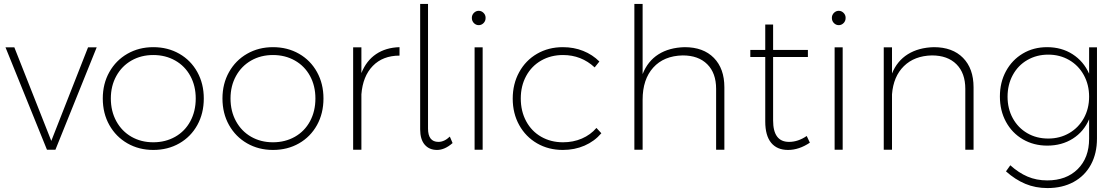

<svg xmlns="http://www.w3.org/2000/svg" viewBox="-20 -762 5691 977"><path d="M8 -521H53L241 -45L428 -521H472L262 0H219Z M1017 -261Q1017 -185 984 -125.5Q951 -66 892.5 -32.5Q834 1 760 1Q687 1 628.5 -32.5Q570 -66 536.5 -125.5Q503 -185 503 -261Q503 -336 536.5 -395.5Q570 -455 628.5 -488.5Q687 -522 760 -522Q834 -522 892.5 -488.5Q951 -455 984 -395.5Q1017 -336 1017 -261ZM544 -261Q544 -196 572 -145Q600 -94 649 -66Q698 -38 760 -38Q822 -38 871.5 -66Q921 -94 948.5 -145Q976 -196 976 -261Q976 -325 948.5 -375.5Q921 -426 871.5 -454Q822 -482 760 -482Q698 -482 649 -454Q600 -426 572 -375.5Q544 -325 544 -261Z M1626 -261Q1626 -185 1593 -125.5Q1560 -66 1501.5 -32.5Q1443 1 1369 1Q1296 1 1237.5 -32.5Q1179 -66 1145.5 -125.5Q1112 -185 1112 -261Q1112 -336 1145.5 -395.5Q1179 -455 1237.5 -488.5Q1296 -522 1369 -522Q1443 -522 1501.5 -488.5Q1560 -455 1593 -395.5Q1626 -336 1626 -261ZM1153 -261Q1153 -196 1181 -145Q1209 -94 1258 -66Q1307 -38 1369 -38Q1431 -38 1480.5 -66Q1530 -94 1557.5 -145Q1585 -196 1585 -261Q1585 -325 1557.5 -375.5Q1530 -426 1480.5 -454Q1431 -482 1369 -482Q1307 -482 1258 -454Q1209 -426 1181 -375.5Q1153 -325 1153 -261Z M2013 -522V-479Q1928 -479 1877 -426.5Q1826 -374 1819 -282V0H1777V-521H1819V-390Q1844 -453 1893.5 -486.5Q1943 -520 2013 -522Z M2211 -40Q2241 -40 2269 -67L2283 -34Q2243 1 2204 1Q2164 1 2141 -26Q2118 -53 2118 -104V-742H2158V-108Q2158 -40 2211 -40Z M2395 -521H2436V0H2395ZM2451 -671Q2451 -655 2440.5 -644.5Q2430 -634 2416 -634Q2402 -634 2391.5 -644.5Q2381 -655 2381 -671Q2381 -686 2391.5 -696.5Q2402 -707 2416 -707Q2430 -707 2440.5 -696.5Q2451 -686 2451 -671Z M2845 -482Q2783 -482 2734 -454Q2685 -426 2657.5 -375.5Q2630 -325 2630 -261Q2630 -196 2657.5 -145Q2685 -94 2734 -66Q2783 -38 2845 -38Q2897 -38 2941 -57Q2985 -76 3015 -111L3040 -84Q3005 -43 2954.5 -21Q2904 1 2844 1Q2771 1 2713 -32.5Q2655 -66 2622 -125.5Q2589 -185 2589 -260Q2589 -335 2622 -395Q2655 -455 2713 -488.5Q2771 -522 2844 -522Q2900 -522 2947.5 -503Q2995 -484 3030 -449L3006 -419Q2938 -482 2845 -482Z M3666 -318V0H3624V-310Q3624 -390 3579 -435Q3534 -480 3454 -480Q3358 -478 3304 -418Q3250 -358 3250 -255V0H3208V-742H3250V-385Q3276 -451 3330.5 -485.5Q3385 -520 3464 -522Q3559 -522 3612.5 -467.5Q3666 -413 3666 -318Z M4101 -36Q4046 1 3990 1Q3934 1 3904 -35.5Q3874 -72 3874 -144V-472H3798V-508H3874V-637H3914V-508H4091V-472H3914V-149Q3914 -40 3995 -40Q4041 -40 4085 -70Z M4227 -521H4268V0H4227ZM4283 -671Q4283 -655 4272.5 -644.5Q4262 -634 4248 -634Q4234 -634 4223.5 -644.5Q4213 -655 4213 -671Q4213 -686 4223.5 -696.5Q4234 -707 4248 -707Q4262 -707 4272.5 -696.5Q4283 -686 4283 -671Z M4934 -318V0H4892V-310Q4892 -390 4847 -435Q4802 -480 4722 -480Q4633 -478 4579.5 -425.5Q4526 -373 4519 -282V0H4477V-521H4519V-388Q4545 -452 4599.5 -486Q4654 -520 4732 -522Q4827 -522 4880.5 -467.5Q4934 -413 4934 -318Z M5562 -521V-57Q5562 19 5531 76Q5500 133 5443 164Q5386 195 5310 195Q5249 195 5197.5 173.5Q5146 152 5099 110L5121 79Q5163 117 5208.5 136.5Q5254 156 5309 156Q5406 156 5464 98.5Q5522 41 5522 -56V-155Q5495 -92 5439 -56.5Q5383 -21 5309 -21Q5240 -21 5185 -53Q5130 -85 5099 -142Q5068 -199 5068 -271Q5068 -343 5099 -400Q5130 -457 5184.5 -489.5Q5239 -522 5308 -522Q5382 -522 5438 -486Q5494 -450 5522 -387V-521ZM5314 -57Q5373 -57 5420.5 -84.5Q5468 -112 5495 -160.5Q5522 -209 5522 -270Q5522 -331 5495 -380Q5468 -429 5420.5 -456.5Q5373 -484 5314 -484Q5255 -484 5207.5 -456.5Q5160 -429 5133.5 -380Q5107 -331 5107 -270Q5107 -209 5133.5 -160.5Q5160 -112 5207 -84.5Q5254 -57 5314 -57Z"/></svg>

Font: Argentum Sans ExtraLight
Style: Regular
Weight: 275
Designer: Julieta Ulanovsky (Modified by Cristiano Sobral)
Foundry: Julieta Ulanovsky
Version: Version 1.000; ttfautohint (v1.5.65-e2d9)